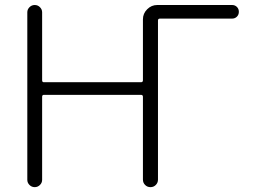

<svg xmlns="http://www.w3.org/2000/svg" viewBox="-20 -774 1040 772"><path d="M623 -699.2Q615.2 -699.2 615.2 -691.4V-51.8Q615.2 -39.1 606.4 -30.3Q597.7 -21.5 585 -21.5Q572.3 -21.5 563.5 -30.3Q554.7 -39.1 554.7 -51.8V-384.8Q554.7 -392.6 546.9 -392.6H156.2Q149.4 -392.6 149.4 -384.8V-50.8Q149.4 -39.1 140.6 -30.3Q131.8 -21.5 119.6 -21.5Q107.4 -21.5 98.6 -30.3Q89.8 -39.1 89.8 -50.8V-724.6Q89.8 -736.3 98.6 -745.1Q107.4 -753.9 119.6 -753.9Q131.8 -753.9 140.6 -745.1Q149.4 -736.3 149.4 -724.6V-451.2Q149.4 -443.4 156.2 -443.4H546.9Q554.7 -443.4 554.7 -451.2V-696.3Q554.7 -719.7 571.8 -736.8Q588.9 -753.9 612.3 -753.9H913.1Q924.8 -753.9 932.6 -746.1Q940.4 -738.3 940.4 -726.6Q940.4 -714.8 932.6 -707Q924.8 -699.2 913.1 -699.2Z"/></svg>

Font: Rounded Mgen+ 1mn light
Style: Regular
Weight: 200
Designer: [Source Han Sans]
Ryoko NISHIZUKA  (kana & ideographs); Paul D. Hunt (Latin, Greek & Cyrillic); Wenlong ZHANG  (bopomofo
Version: Version 1.059.20150602